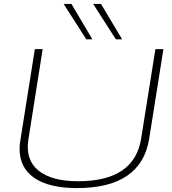

<svg xmlns="http://www.w3.org/2000/svg" viewBox="-20 -951 877 981"><path d="M373 10Q232 10 156 -41.5Q80 -93 80 -191Q80 -202 81 -212Q82 -222 85 -240L158 -700H198L125 -238Q109 -135 176 -80Q243 -25 379 -25Q666 -25 701 -242L774 -700H815L742 -241Q701 10 373 10ZM421 -750 305 -931H345L452 -750ZM572 -750 456 -931H496L604 -750Z"/></svg>

Font: Georama Extended ExtraLight
Style: Italic
Weight: 200
Width: 7
Italic angle: -9°
Designer: Jean-Baptiste Levee
Foundry: Production Type
Version: Version 1.000